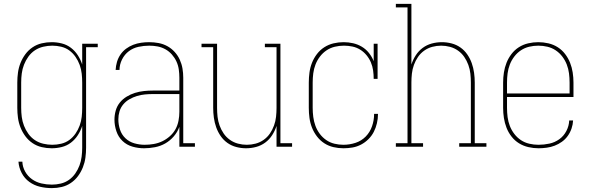

<svg xmlns="http://www.w3.org/2000/svg" viewBox="-20 -755 3040 988"><path d="M247 213Q216 213 186 206Q156 199 131 181Q106 163 91.5 135Q77 107 75 77H95Q96 104 109.5 128Q123 152 145 167.5Q167 183 193.5 189Q220 195 247 195Q270 195 293 189.5Q316 184 335 170.5Q354 157 367.5 137.5Q381 118 389 96.5Q397 75 400 51.5Q403 28 403 5V-107Q395 -82 380.5 -59.5Q366 -37 345 -21Q324 -5 298 1.5Q272 8 246 8Q220 8 194.5 2Q169 -4 147.5 -18.5Q126 -33 110.5 -54Q95 -75 85.5 -99Q76 -123 72.5 -148.5Q69 -174 69 -200V-330Q69 -356 72.5 -381.5Q76 -407 85.5 -431Q95 -455 110.5 -476Q126 -497 147.5 -511.5Q169 -526 194.5 -532Q220 -538 246 -538Q272 -538 298 -531.5Q324 -525 345 -509Q366 -493 380.5 -470.5Q395 -448 403 -423V-530H483V-512H423V5Q423 31 419.5 56.5Q416 82 406.5 106Q397 130 381.5 151Q366 172 344.5 186.5Q323 201 298 207Q273 213 247 213ZM249 -10Q272 -10 295 -15.5Q318 -21 336.5 -34.5Q355 -48 368.5 -67.5Q382 -87 390 -109Q398 -131 400.5 -154Q403 -177 403 -200V-330Q403 -353 400.5 -376Q398 -399 390 -421Q382 -443 368.5 -462.5Q355 -482 336.5 -495.5Q318 -509 295 -514.5Q272 -520 249 -520Q226 -520 202.5 -514.5Q179 -509 159.5 -496Q140 -483 126 -463.5Q112 -444 103.5 -422Q95 -400 92 -377Q89 -354 89 -330V-200Q89 -176 92 -153Q95 -130 103.5 -108Q112 -86 126 -66.5Q140 -47 159.5 -34Q179 -21 202.5 -15.5Q226 -10 249 -10Z M721 8Q691 8 661.5 -0.5Q632 -9 610.5 -29.5Q589 -50 579 -79.5Q569 -109 569 -139Q569 -163 575.5 -186Q582 -209 596.5 -227Q611 -245 631.5 -257.5Q652 -270 674.5 -277Q697 -284 720.5 -286.5Q744 -289 767 -289H903V-355Q903 -376 900 -397.5Q897 -419 888 -438.5Q879 -458 864.5 -474.5Q850 -491 831 -501.5Q812 -512 791 -516Q770 -520 748 -520Q720 -520 692.5 -514Q665 -508 643 -491.5Q621 -475 608 -449Q595 -423 595 -395H575Q576 -416 582 -436.5Q588 -457 600 -474.5Q612 -492 629 -504.5Q646 -517 665.5 -524.5Q685 -532 706 -535Q727 -538 748 -538Q772 -538 796 -533.5Q820 -529 841 -517.5Q862 -506 878.5 -488Q895 -470 905 -448Q915 -426 919 -402.5Q923 -379 923 -355V-18H983V0H903V-102Q893 -75 874 -53Q855 -31 830.5 -17Q806 -3 777.5 2.5Q749 8 721 8ZM724 -10Q748 -10 771 -14Q794 -18 815 -28Q836 -38 854 -54Q872 -70 883 -90Q894 -110 898.5 -133.5Q903 -157 903 -180V-271H767Q746 -271 725.5 -269Q705 -267 685 -261Q665 -255 646.5 -244.5Q628 -234 614.5 -218Q601 -202 595 -182Q589 -162 589 -141Q589 -114 597.5 -88Q606 -62 625.5 -43.5Q645 -25 671.5 -17.5Q698 -10 724 -10Z M1246 8Q1221 8 1196 1.5Q1171 -5 1150.5 -19.5Q1130 -34 1115.5 -55Q1101 -76 1092.5 -100Q1084 -124 1080.5 -149.5Q1077 -175 1077 -200V-512H1017V-530H1097V-200Q1097 -177 1099.5 -154Q1102 -131 1110 -109Q1118 -87 1131 -68Q1144 -49 1163 -35.5Q1182 -22 1204.5 -16Q1227 -10 1250 -10Q1273 -10 1295.5 -16Q1318 -22 1337 -35.5Q1356 -49 1369 -68Q1382 -87 1390 -109Q1398 -131 1400.5 -154Q1403 -177 1403 -200V-512H1343V-530H1423V-18H1483V0H1403V-107Q1395 -82 1380.5 -59.5Q1366 -37 1345 -21.5Q1324 -6 1298.5 1Q1273 8 1246 8Z M1747 8Q1721 8 1695.5 2Q1670 -4 1648.5 -18Q1627 -32 1611 -53Q1595 -74 1585.5 -98Q1576 -122 1572.5 -148Q1569 -174 1569 -200V-330Q1569 -356 1572.5 -382Q1576 -408 1585.5 -432Q1595 -456 1611 -477Q1627 -498 1649 -512Q1671 -526 1696.5 -532Q1722 -538 1748 -538Q1773 -538 1797 -532.5Q1821 -527 1842 -514.5Q1863 -502 1878.5 -482.5Q1894 -463 1903 -440V-530H1923V-349H1903Q1903 -371 1900 -392.5Q1897 -414 1888.5 -434Q1880 -454 1866 -471Q1852 -488 1833.5 -499.5Q1815 -511 1793.5 -515.5Q1772 -520 1750 -520Q1750 -520 1750 -520Q1750 -520 1750 -520Q1726 -520 1703 -514.5Q1680 -509 1660.5 -496Q1641 -483 1626.5 -464Q1612 -445 1603.5 -423Q1595 -401 1592 -377.5Q1589 -354 1589 -330V-200Q1589 -177 1592 -153.5Q1595 -130 1603 -108Q1611 -86 1625 -67Q1639 -48 1658.5 -34.5Q1678 -21 1701 -15.5Q1724 -10 1747 -10Q1779 -10 1809.5 -20Q1840 -30 1862 -52.5Q1884 -75 1894.5 -105.5Q1905 -136 1905 -167Q1905 -168 1905 -168Q1905 -168 1905 -169H1925Q1925 -168 1925 -167.5Q1925 -167 1925 -167Q1925 -144 1919.5 -120.5Q1914 -97 1903.5 -76.5Q1893 -56 1876 -39Q1859 -22 1838 -11Q1817 0 1794 4Q1771 8 1747 8Z M2017 0V-18H2077V-717H2017V-735H2097V-423Q2105 -448 2119.5 -470.5Q2134 -493 2155 -508.5Q2176 -524 2201.5 -531Q2227 -538 2254 -538Q2279 -538 2304 -531.5Q2329 -525 2349.5 -510.5Q2370 -496 2384.5 -475Q2399 -454 2407.5 -430Q2416 -406 2419.5 -380.5Q2423 -355 2423 -330V-18H2483V0H2343V-18H2403V-330Q2403 -353 2400.5 -376Q2398 -399 2390 -421Q2382 -443 2369 -462Q2356 -481 2337 -494.5Q2318 -508 2295.5 -514Q2273 -520 2250 -520Q2227 -520 2204.5 -514Q2182 -508 2163 -494.5Q2144 -481 2131 -462Q2118 -443 2110 -421Q2102 -399 2099.5 -376Q2097 -353 2097 -330V-18H2157V0Z M2751 8Q2725 8 2699 2Q2673 -4 2651 -17.5Q2629 -31 2612.5 -52Q2596 -73 2586.5 -97.5Q2577 -122 2573 -148Q2569 -174 2569 -200V-330Q2569 -356 2573 -382Q2577 -408 2586.5 -432Q2596 -456 2612 -477Q2628 -498 2650 -512Q2672 -526 2698 -532Q2724 -538 2750 -538Q2776 -538 2802 -532Q2828 -526 2850 -512Q2872 -498 2888 -477Q2904 -456 2913.5 -432Q2923 -408 2927 -382Q2931 -356 2931 -330V-256H2589V-200Q2589 -176 2592 -152.5Q2595 -129 2603.5 -107Q2612 -85 2626.5 -66Q2641 -47 2660.5 -34Q2680 -21 2703.5 -15.5Q2727 -10 2751 -10Q2779 -10 2807 -16Q2835 -22 2858 -38.5Q2881 -55 2894.5 -81Q2908 -107 2909 -135H2929Q2928 -114 2921 -93.5Q2914 -73 2901.5 -55.5Q2889 -38 2871.5 -25.5Q2854 -13 2834.5 -5.5Q2815 2 2793.5 5Q2772 8 2751 8ZM2911 -274V-330Q2911 -354 2908 -377.5Q2905 -401 2896.5 -423Q2888 -445 2873.5 -464Q2859 -483 2839.5 -496Q2820 -509 2797 -514.5Q2774 -520 2750 -520Q2726 -520 2703 -514.5Q2680 -509 2660.5 -496Q2641 -483 2626.5 -464Q2612 -445 2603.5 -423Q2595 -401 2592 -377.5Q2589 -354 2589 -330V-274Z"/></svg>

Font: Iosevka Slab Thin
Style: Regular
Weight: 100
Monospace: yes
Designer: Belleve Invis
Foundry: Belleve Invis
Version: Version 11.1.0; ttfautohint (v1.8.3)